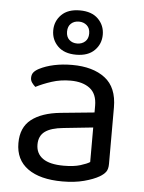

<svg xmlns="http://www.w3.org/2000/svg" viewBox="-52 -747 603 803"><g transform="rotate(5 249.5 -345.5)"><path d="M240 -52Q282 -52 309.5 -60.5Q337 -69 349 -77V-222L225 -209Q173 -204 148 -185.5Q123 -167 123 -131Q123 -93 152 -72.5Q181 -52 240 -52ZM239 -475Q326 -475 377 -436Q428 -397 428 -313V-76Q428 -54 419.5 -42.5Q411 -31 394 -21Q370 -7 330.5 3.5Q291 14 240 14Q146 14 94.5 -23Q43 -60 43 -130Q43 -196 86 -229.5Q129 -263 207 -271L349 -285V-313Q349 -363 319 -386Q289 -409 238 -409Q196 -409 159 -397Q122 -385 93 -370Q85 -377 78.5 -386Q72 -395 72 -406Q72 -420 79 -429Q86 -438 101 -446Q128 -460 163 -467.5Q198 -475 239 -475ZM147 -612Q147 -651 174 -678Q201 -705 251 -705Q301 -705 328 -678Q355 -651 355 -612Q355 -573 328 -546Q301 -519 251 -519Q201 -519 174 -546Q147 -573 147 -612ZM205 -612Q205 -590 218 -578Q231 -566 251 -566Q271 -566 284.5 -578Q298 -590 298 -612Q298 -634 284.5 -646Q271 -658 251 -658Q231 -658 218 -646Q205 -634 205 -612Z"/></g></svg>

Font: Baloo Thambi 2
Style: Regular
Weight: 400
Designer: Aadarsh Rajan and Ek Type
Foundry: Ek Type
Version: Version 1.640;hotconv 1.0.111;makeotfexe 2.5.65597; ttfautoh